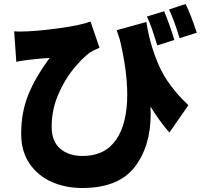

<svg xmlns="http://www.w3.org/2000/svg" viewBox="-20 -855 1017 960"><path d="M921.9 -329.1 827.1 -192.4Q779.3 -246.1 732.4 -322.3Q733.4 -309.6 733.4 -286.1Q733.4 -122.1 652.3 -18.6Q571.3 85 390.6 85Q307.6 85 238.8 54.7Q169.9 24.4 127.9 -36.6Q85.9 -97.7 85.9 -186.5Q85.9 -291 120.1 -377.9Q154.3 -464.8 228.5 -565.4Q197.3 -564.5 121.1 -555.7Q84 -550.8 61.5 -545.9L50.8 -698.2L79.1 -697.3Q150.4 -697.3 265.1 -712.4Q379.9 -727.5 432.6 -747.1L477.5 -616.2Q449.2 -604.5 429.7 -592.8Q388.7 -561.5 344.7 -507.3Q300.8 -453.1 269.5 -378.4Q238.3 -303.7 238.3 -220.7Q238.3 -148.4 280.8 -111.8Q323.2 -75.2 393.6 -75.2Q503.9 -75.2 560.1 -155.8Q616.2 -236.3 616.2 -382.8Q616.2 -501 579.1 -657.2L563.5 -704.1L711.9 -745.1Q729.5 -629.9 774.4 -527.8Q819.3 -425.8 921.9 -329.1ZM800.8 -798.8Q835.9 -711.9 851.6 -655.3L766.6 -627.9Q750 -680.7 739.3 -711.9Q728.5 -743.2 714.8 -772.5ZM908.2 -835Q933.6 -783.2 963.9 -691.4L877.9 -664.1Q850.6 -754.9 825.2 -807.6Z"/></svg>

Font: Min Sans Black
Style: Regular
Weight: 900
Designer: Jinseong-Kim, NotoSansCJK, Nunito
Foundry: Jinseong-Kim
Version: Version 1.000